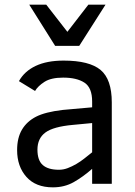

<svg xmlns="http://www.w3.org/2000/svg" viewBox="-20 -786 577 821"><path d="M374 0V-64Q335 -29.8 295.4 -7.3Q255.9 15.1 206.1 15.1Q132.8 15.1 93 -29.5Q53.2 -74.2 53.2 -144Q53.2 -196.8 74 -231.7Q94.7 -266.6 134 -286.9Q173.3 -307.1 248 -315.9L374 -327.1V-352.1Q374 -411.1 341.1 -432.6Q308.1 -454.1 250 -454.1Q198.2 -454.1 170.2 -436Q142.1 -418 129.9 -397L61 -439Q84.5 -481.4 132.6 -504.2Q180.7 -526.9 252 -526.9Q362.3 -526.9 410.2 -486.8Q458 -446.8 458 -348.1V0ZM374 -259.8 292 -252Q208.5 -244.6 174.3 -219.5Q140.1 -194.3 140.1 -146Q140.1 -100.1 163.1 -80.1Q186 -60.1 231.9 -60.1Q251 -60.1 269.5 -67.1Q288.1 -74.2 306.2 -84.7Q324.2 -95.2 341.1 -108.6Q357.9 -122.1 374 -134.8ZM318.8 -589.8H215.8L105 -766.1H177.7L268.1 -649.9L357.9 -766.1H431.2Z"/></svg>

Font: Lorenzo Sans
Style: Regular
Weight: 400
Foundry: Intel Corporation
Version: Version 1.00; ttfautohint (v1.5)